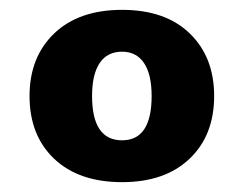

<svg xmlns="http://www.w3.org/2000/svg" viewBox="-20 -746 495 390"><path d="M228 -376Q140 -376 90 -423.5Q40 -471 40 -551Q40 -630 90 -678Q140 -726 228 -726Q316 -726 365.5 -678Q415 -630 415 -551Q415 -471 365 -423.5Q315 -376 228 -376ZM228 -461Q288 -461 288 -551Q288 -595 272.5 -618Q257 -641 228 -641Q198 -641 182.5 -618Q167 -595 167 -551Q167 -461 228 -461Z"/></svg>

Font: Geist ExtBd
Style: Regular
Weight: 400
Designer: Basement.studio, Andrés Briganti, Mateo Zaragoza
Foundry: Basement.studio, Vercel, Andrés Briganti, Guido Ferreyra, Mateo Zaragoza
Version: Version 1.401